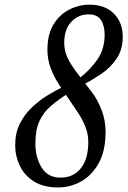

<svg xmlns="http://www.w3.org/2000/svg" viewBox="-20 -792 546 822"><path d="M317 -470.5 374 -396.5Q398 -365.5 415 -320.8Q432 -276 432 -228Q432 -146 402.5 -93.2Q373 -40.5 326.8 -15Q280.5 10.5 229 10.5Q166 10.5 125.2 -15.2Q84.5 -41 64.8 -82.5Q45 -124 45 -170.5Q45 -222.5 65 -262.5Q85 -302.5 116.5 -332.2Q148 -362 183.2 -383.5Q218.5 -405 248.5 -419.5L270 -391Q229 -365 197.8 -338.2Q166.5 -311.5 149 -274Q131.5 -236.5 131.5 -177.5Q131.5 -118 158.2 -74.8Q185 -31.5 239 -31.5Q294.5 -31.5 326.2 -71.8Q358 -112 358 -182.5Q358 -218.5 345.5 -249.8Q333 -281 313 -311L234.5 -427Q211.5 -462 197.2 -499.8Q183 -537.5 183 -579Q183 -644.5 209 -687.2Q235 -730 276.5 -751Q318 -772 363.5 -772Q430 -772 467.8 -733.5Q505.5 -695 505.5 -634.5Q505.5 -579.5 479.2 -541Q453 -502.5 414.8 -476.5Q376.5 -450.5 341 -432L320 -457Q364.5 -491.5 396.2 -536.2Q428 -581 428 -644.5Q428 -682.5 412 -706.5Q396 -730.5 359.5 -730.5Q315.5 -730.5 285.2 -698.5Q255 -666.5 255 -608.5Q255 -576.5 268 -547Q281 -517.5 317 -470.5Z"/></svg>

Font: Libre Caslon Condensed
Style: Italic
Weight: 400
Italic angle: -22.583°
Designer: Pablo Impallari, Rodrigo Fuenzalida, Katja Schimmel, Ertekin Erdin
Foundry: Pablo Impallari, Rodrigo Fuenzalida
Version: Version 2.000;gftools[0.9.33]